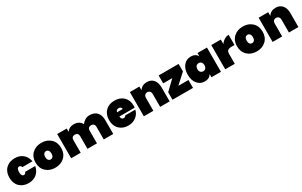

<svg xmlns="http://www.w3.org/2000/svg" viewBox="272 -2218 6087 3871"><g transform="rotate(-30 3316.0 -282.0)"><path d="M308 -571Q418 -571 493.5 -509Q569 -447 589 -337H354Q341 -381 303 -381Q276 -381 260.5 -356Q245 -331 245 -282Q245 -233 260.5 -208Q276 -183 303 -183Q341 -183 354 -227H589Q569 -117 493.5 -55Q418 7 308 7Q179 7 99.5 -71Q20 -149 20 -282Q20 -415 99.5 -493Q179 -571 308 -571Z M1141 -492.5Q1225 -414 1225 -282Q1225 -150 1141 -71.5Q1057 7 927 7Q797 7 713 -71.5Q629 -150 629 -282Q629 -414 713 -492.5Q797 -571 927 -571Q1057 -571 1141 -492.5ZM927 -185Q958 -185 979 -209.5Q1000 -234 1000 -282Q1000 -330 979 -354.5Q958 -379 927 -379Q896 -379 875 -354.5Q854 -330 854 -282Q854 -234 874.5 -209.5Q895 -185 927 -185Z M2054 0V-299Q2054 -335 2032.5 -355.5Q2011 -376 1975 -376Q1938 -376 1917 -355.5Q1896 -335 1896 -299V0H1675V-299Q1675 -335 1653.5 -355.5Q1632 -376 1596 -376Q1559 -376 1538 -355.5Q1517 -335 1517 -299V0H1295V-564H1517V-488Q1572 -568 1680 -568Q1805 -568 1863 -467Q1894 -511 1942 -539.5Q1990 -568 2048 -568Q2156 -568 2215.5 -503Q2275 -438 2275 -327V0Z M2629 -397Q2570 -397 2560 -340H2692Q2692 -368 2674 -382.5Q2656 -397 2629 -397ZM2905 -203Q2887 -112 2810.5 -52.5Q2734 7 2629 7Q2500 7 2420.5 -71Q2341 -149 2341 -282Q2341 -415 2420.5 -493Q2500 -571 2629 -571Q2758 -571 2837.5 -494.5Q2917 -418 2917 -287Q2917 -264 2914 -243H2558Q2562 -170 2618 -170Q2654 -170 2670 -203Z M3367 0V-299Q3367 -339 3345.5 -362.5Q3324 -386 3288 -386Q3251 -386 3230 -362.5Q3209 -339 3209 -299V0H2987V-564H3209V-478Q3268 -568 3382 -568Q3479 -568 3533.5 -503Q3588 -438 3588 -327V0Z M4122 -564V-390L3897 -184H4132V0H3654V-174L3869 -380H3657V-564Z M4405 -571Q4517 -571 4561 -487V-564H4782V0H4561V-77Q4517 7 4405 7Q4304 7 4238 -71Q4172 -149 4172 -282Q4172 -415 4238 -493Q4304 -571 4405 -571ZM4538 -212Q4561 -237 4561 -282Q4561 -327 4538 -352Q4515 -377 4479 -377Q4443 -377 4420 -352Q4397 -327 4397 -282Q4397 -237 4420 -212Q4443 -187 4479 -187Q4515 -187 4538 -212Z M5104 -231V0H4882V-564H5104V-460Q5138 -509 5187 -538.5Q5236 -568 5289 -568V-331H5226Q5163 -331 5133.5 -309Q5104 -287 5104 -231Z M5831 -492.5Q5915 -414 5915 -282Q5915 -150 5831 -71.5Q5747 7 5617 7Q5487 7 5403 -71.5Q5319 -150 5319 -282Q5319 -414 5403 -492.5Q5487 -571 5617 -571Q5747 -571 5831 -492.5ZM5617 -185Q5648 -185 5669 -209.5Q5690 -234 5690 -282Q5690 -330 5669 -354.5Q5648 -379 5617 -379Q5586 -379 5565 -354.5Q5544 -330 5544 -282Q5544 -234 5564.5 -209.5Q5585 -185 5617 -185Z M6365 0V-299Q6365 -339 6343.5 -362.5Q6322 -386 6286 -386Q6249 -386 6228 -362.5Q6207 -339 6207 -299V0H5985V-564H6207V-478Q6266 -568 6380 -568Q6477 -568 6531.5 -503Q6586 -438 6586 -327V0Z"/></g></svg>

Font: Poppins Black
Style: Regular
Weight: 900
Designer: Ninad Kale (Devanagari), Jonny Pinhorn (Latin)
Foundry: Indian Type Foundry
Version: Version 3.200;PS 1.000;hotconv 16.6.54;makeotf.lib2.5.65590